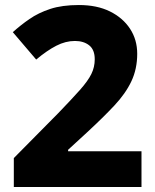

<svg xmlns="http://www.w3.org/2000/svg" viewBox="-20 -744 618 764"><path d="M543 0H35V-115L212 -294Q266 -350 298 -386Q330 -422 343.5 -449.5Q357 -477 357 -508Q357 -546 335 -563.5Q313 -581 278 -581Q241 -581 204 -562Q167 -543 124 -507L31 -616Q62 -644 97.5 -668.5Q133 -693 180 -708.5Q227 -724 294 -724Q366 -724 417.5 -698.5Q469 -673 497.5 -629.5Q526 -586 526 -530Q526 -470 503 -421Q480 -372 435 -324Q390 -276 325 -216L251 -148V-142H543Z"/></svg>

Font: Noto Sans Armenian ExtraBold
Style: Regular
Weight: 800
Version: Version 2.007